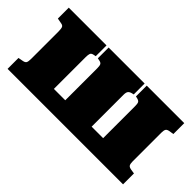

<svg xmlns="http://www.w3.org/2000/svg" viewBox="-61 -840 1158 1158"><g transform="rotate(45 517.5 -261.0)"><path d="M25 0V-93L57 -99Q73 -102 78 -111Q83 -120 83 -146V-376Q83 -402 78 -411.5Q73 -421 57 -423L25 -429V-522H347V-430L332 -427Q316 -424 312 -414Q308 -404 308 -383V-112H405V-385Q405 -406 400.5 -415Q396 -424 380 -427L365 -430V-522H672V-429L659 -426Q643 -422 636.5 -413Q630 -404 630 -384V-112H728V-385Q728 -406 723.5 -414.5Q719 -423 703 -427L690 -430V-522H1010V-429L983 -425Q964 -422 958.5 -413Q953 -404 953 -384V-138Q953 -118 958.5 -109Q964 -100 983 -97L1010 -93V0Z"/></g></svg>

Font: Literata Black
Style: Regular
Weight: 900
Designer: Latin by Veronika Burian and Jose Scaglione. Greek by Irene Vlachou. Cyrillic by Vera Evstafieva.
Foundry: TypeTogether
Version: Version 3.103;gftools[0.9.29]